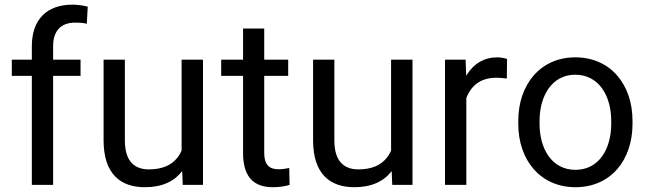

<svg xmlns="http://www.w3.org/2000/svg" viewBox="-20 -780 2732 810"><path d="M204.1 0V-460H319.8V-528.3H204.1V-585.4C204.1 -649.9 237.3 -684.6 296.9 -684.6C314.9 -684.6 332 -683.6 346.2 -679.7L350.1 -752C328.6 -757.3 307.1 -760.3 285.2 -760.3C178.2 -760.3 114.3 -698.2 114.3 -585.4V-528.3H29.8V-460H114.3V0Z M748.5 -58.1 751 0H836.4V-528.3H746.1V-145C741.2 -133.3 734.9 -122.6 727.1 -113.3C703.6 -84 665.5 -65.4 608.4 -65.4C553.7 -65.4 506.8 -92.8 506.8 -187.5V-528.3H417V-188.5C417 -46.4 487.8 9.8 591.3 9.8C664.6 9.8 715.3 -15.1 748.5 -58.1Z M1195.8 -528.3H1094.7V-659.7H1005.4V-528.3H913.1V-460H1005.4V-133.8C1005.4 -25.9 1058.1 9.8 1130.9 9.8C1160.6 9.8 1185.1 5.4 1201.7 0L1200.2 -71.3C1189.9 -69.3 1172.9 -65.9 1156.7 -65.9C1122.6 -65.9 1094.7 -77.1 1094.7 -136.2V-460H1195.8Z M1632.3 -58.1 1634.8 0H1720.2V-528.3H1629.9V-145C1625 -133.3 1618.7 -122.6 1610.8 -113.3C1587.4 -84 1549.3 -65.4 1492.2 -65.4C1437.5 -65.4 1390.6 -92.8 1390.6 -187.5V-528.3H1300.8V-188.5C1300.8 -46.4 1371.6 9.8 1475.1 9.8C1548.3 9.8 1599.1 -15.1 1632.3 -58.1Z M2119.1 -531.7C2111.3 -534.2 2092.3 -538.1 2079.1 -538.1C2022 -538.1 1980.5 -511.7 1952.1 -468.8C1950.2 -465.8 1948.2 -462.9 1946.8 -459.5L1944.3 -528.3H1857.4V0H1947.3V-366.2C1953.6 -383.3 1962.4 -398.4 1973.6 -411.1C1995.6 -437 2029.8 -452.1 2074.2 -452.1C2090.3 -452.1 2103 -450.2 2118.2 -448.7Z M2166.5 -257.3C2166.5 -105 2259.3 9.8 2407.7 9.8C2557.1 9.8 2648.4 -105 2648.4 -257.3V-270.5C2648.4 -423.3 2556.2 -538.1 2406.7 -538.1C2259.8 -538.1 2166.5 -423.3 2166.5 -270.5ZM2256.3 -270.5C2256.3 -373.5 2307.1 -464.8 2406.7 -464.8C2507.8 -464.8 2558.6 -373.5 2558.6 -270.5V-257.3C2558.6 -153.3 2507.8 -63.5 2407.7 -63.5C2307.1 -63.5 2256.3 -153.3 2256.3 -257.3Z"/></svg>

Font: Bert Sans
Style: Regular
Weight: 400
Designer: Christian Robertson (Google), Cristiano Sobral
Foundry: Google, Cristiano Sobral
Version: Version 3.101